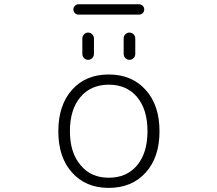

<svg xmlns="http://www.w3.org/2000/svg" viewBox="-20 -913 1040 921"><path d="M367.2 -120.1Q416 -60.5 502 -60.5Q587.9 -60.5 637.7 -120.1Q687.5 -179.7 687.5 -283.7Q687.5 -387.7 637.7 -447.3Q587.9 -506.8 502 -506.8Q416 -506.8 365.7 -447.3Q315.4 -387.7 315.4 -283.7Q315.4 -179.7 367.2 -120.1ZM325.2 -85.9Q259.8 -158.2 259.8 -283.2Q259.8 -408.2 325.2 -481.9Q390.6 -555.7 501.5 -555.7Q612.3 -555.7 678.7 -481.9Q745.1 -408.2 745.1 -283.2Q745.1 -158.2 678.7 -85Q612.3 -11.7 501.5 -11.7Q390.6 -11.7 325.2 -85.9ZM357.4 -842.8Q346.7 -842.8 339.4 -850.1Q332 -857.4 332 -867.7Q332 -877.9 339.4 -885.3Q346.7 -892.6 357.4 -892.6H646.5Q657.2 -892.6 664.6 -885.3Q671.9 -877.9 671.9 -867.7Q671.9 -857.4 664.6 -850.1Q657.2 -842.8 646.5 -842.8ZM375 -654.3V-728.5Q375 -740.2 383.3 -748.5Q391.6 -756.8 402.8 -756.8Q414.1 -756.8 422.4 -748.5Q430.7 -740.2 430.7 -728.5V-654.3Q430.7 -642.6 422.4 -634.3Q414.1 -626 402.8 -626Q391.6 -626 383.3 -634.3Q375 -642.6 375 -654.3ZM573.2 -654.3V-728.5Q573.2 -740.2 581.5 -748.5Q589.8 -756.8 601.1 -756.8Q612.3 -756.8 620.6 -748.5Q628.9 -740.2 628.9 -728.5V-654.3Q628.9 -642.6 620.6 -634.3Q612.3 -626 601.1 -626Q589.8 -626 581.5 -634.3Q573.2 -642.6 573.2 -654.3Z"/></svg>

Font: Gen Jyuu Gothic L Monospace Light
Style: Regular
Weight: 300
Designer: [Source Han Sans]
Ryoko NISHIZUKA  (kana & ideographs); Paul D. Hunt (Latin, Greek & Cyrillic); Wenlong ZHANG  (bopomofo
Version: Version 1.002.20150607